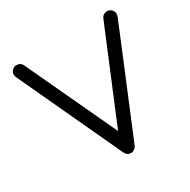

<svg xmlns="http://www.w3.org/2000/svg" viewBox="-156 -822 972 983"><g transform="rotate(-30 330.5 -331.0)"><path d="M24.4 -635.7Q24.4 -647.5 35.4 -658.2Q46.4 -668.9 58.6 -668.9Q85.4 -668.9 94.7 -647L342.8 -116.2L565.4 -652.3Q575.2 -675.8 602.1 -675.8Q614.7 -675.8 625.5 -665.3Q636.2 -654.8 636.2 -642.6Q636.2 -631.3 633.8 -625L378.9 -8.8Q375.5 -0.5 365.7 7.1Q356 14.6 344.7 14.6Q321.8 14.6 311.5 -7.3L27.8 -617.2Q24.4 -624 24.4 -635.7Z"/></g></svg>

Font: Manjari
Style: Regular
Weight: 400
Designer: Santhosh Thottingal <santhosh.thottingal@gmail.com>
Foundry: SMC
Version: Version 2.000